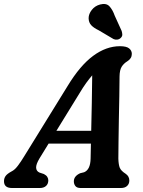

<svg xmlns="http://www.w3.org/2000/svg" viewBox="-48 -942 715 962"><path d="M150 -148.5Q132 -118.5 133 -101.5Q134 -84.5 149.5 -77.5L172 -70Q184.5 -63.5 189.2 -55.2Q194 -47 194 -38.5Q194 -20.5 182.5 -10.2Q171 0 151.5 0H12Q-28 0 -28 -34Q-28 -48.5 -20.2 -59.8Q-12.5 -71 10.5 -83.5Q25.5 -90.5 41.2 -111.2Q57 -132 73 -158.5L291 -511.5Q353 -613.5 418.5 -662Q484 -710.5 553 -710.5Q585.5 -710.5 599 -699.5Q612.5 -688.5 612.5 -672Q612.5 -649 590 -635Q572 -624 561.8 -607.8Q551.5 -591.5 551 -559.5Q551 -517 549.8 -459.2Q548.5 -401.5 547.5 -341Q546.5 -280.5 545.8 -228.8Q545 -177 545 -146.5Q546 -116.5 552.2 -101.2Q558.5 -86 582 -71Q600 -58.5 600 -37.5Q600 -21 589 -10.5Q578 0 558 0H356Q337.5 0 329.8 -9.8Q322 -19.5 322 -33.5Q322 -59.5 353.5 -74L373.5 -79Q405 -92 406 -148Q406.5 -180.5 407.5 -222.5H195.5ZM349 -472.5 234.5 -286.5H409Q410.5 -353 412 -427Q413.5 -501 414 -564.5Q400.5 -549 384.2 -526.8Q368 -504.5 349 -472.5ZM527 -863 561.5 -787Q564.5 -777.5 564.8 -768.5Q565 -759.5 556.5 -751.5Q549 -744.5 538.8 -743.5Q528.5 -742.5 520.5 -746.5L447 -790Q421 -802.5 408.8 -816Q396.5 -829.5 396 -850.5Q396 -872 411.8 -892.2Q427.5 -912.5 453.5 -919.5Q484 -927.5 500 -910.8Q516 -894 527 -863Z"/></svg>

Font: Fraunces 72pt S100 SemiBold
Style: Italic
Weight: 600
Italic angle: -16°
Version: Version 1.000; ttfautohint (v1.8.3)